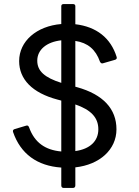

<svg xmlns="http://www.w3.org/2000/svg" viewBox="-20 -812 685 943"><path d="M339 111C346 111 350 106 350 99V10C469 -3 552 -77 552 -177C552 -277 487 -348 358 -384L350 -386V-611C411 -602 450 -569 471 -509C474 -503 479 -499 485 -501L544 -518C552 -520 555 -525 553 -532C524 -626 453 -681 350 -693V-782C350 -788 346 -792 339 -792H292C285 -792 281 -788 281 -782V-694C160 -684 74 -610 74 -512C74 -423 138 -356 262 -323L281 -318V-68C203 -75 150 -111 123 -186C120 -194 116 -197 109 -195L52 -178C45 -176 42 -171 44 -164C81 -56 163 3 281 11V99C281 106 285 111 292 111ZM163 -514C163 -568 209 -606 281 -614V-405C199 -431 163 -463 163 -514ZM463 -177C463 -119 422 -80 350 -70V-299C426 -273 463 -235 463 -177Z"/></svg>

Font: LINE Seed JP App_OTF Regular
Style: Regular
Weight: 400
Designer: LY Corporation & Fontrix & Fontworks
Version: Version 1.002